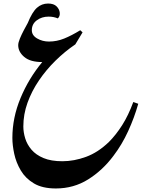

<svg xmlns="http://www.w3.org/2000/svg" viewBox="-20 -705 852 1086"><path d="M296 361Q220 361 172 332.5Q124 304 97.5 259Q71 214 60.5 165Q50 116 50 75Q50 -39 96 -150Q142 -261 219 -354Q151 -354 117 -383Q83 -412 83 -449Q83 -464 92.5 -487Q102 -510 114.5 -533.5Q127 -557 137 -575Q162 -637 189 -661Q216 -685 252 -685Q284 -685 300 -669Q316 -653 318 -633Q320 -613 307 -601Q283 -611 255 -611Q216 -611 188 -590Q160 -569 160 -534Q160 -505 190 -487.5Q220 -470 257 -470Q301 -470 343 -487Q385 -504 434 -534L447 -522L406 -454Q347 -414 294 -362Q241 -310 200 -249.5Q159 -189 135.5 -123.5Q112 -58 112 10Q112 43 122.5 77.5Q133 112 158 141.5Q183 171 226 189Q269 207 333 207Q399 207 467 182Q535 157 596 98Q636 58 671 3Q706 -52 734 -128L762 -118Q740 -40 705 36.5Q670 113 622 176Q561 258 479 309.5Q397 361 296 361Z"/></svg>

Font: Gulzar
Style: Regular
Weight: 400
Designer: Borna Izadpanah, Alice Savoie, Simon Cozens, Fiona Ross
Version: Version 1.000;[7b34f74]; ttfautohint (v1.8.4)